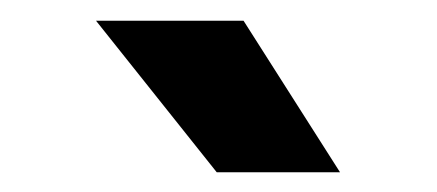

<svg xmlns="http://www.w3.org/2000/svg" viewBox="-20 -800 432 190"><path d="M194.5 -629.5 75 -779.5H221L316.5 -629.5Z"/></svg>

Font: Spline Sans SemiBold
Style: Regular
Weight: 600
Designer: Eben Sorkin, Mirko Velimirovic
Foundry: Sorkin Type
Version: Version 1.000; ttfautohint (v1.8.3)